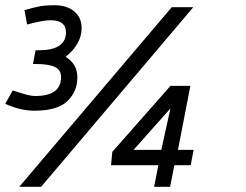

<svg xmlns="http://www.w3.org/2000/svg" viewBox="-20 -715 941 735"><path d="M73.8 -676.2 83.8 -621.2Q145 -637.5 173.8 -637.5Q232.5 -637.5 232.5 -591.2Q232.5 -522.5 127.5 -522.5H116.2L106.2 -470H117.5Q166.2 -470 190 -458.8Q213.8 -447.5 213.8 -420Q213.8 -347.5 115 -347.5Q98.8 -347.5 76.9 -353.8Q55 -360 28.8 -368.8L0 -317.5Q58.8 -291.2 111.2 -291.2Q200 -291.2 238.1 -328.1Q276.2 -365 276.2 -418.8Q276.2 -470 231.2 -497.5Q260 -520 276.2 -548.1Q292.5 -576.2 292.5 -607.5Q292.5 -647.5 264.4 -671.2Q236.2 -695 188.8 -695Q156.2 -695 134.4 -691.2Q112.5 -687.5 73.8 -676.2ZM137.5 0 720 -687.5H637.5L53.8 0ZM410 -133.8 405 -82.5H586.2L570 0H631.2L647.5 -82.5H710L721.2 -141.2H661.2L708.8 -386.2H632.5ZM632.5 -300 597.5 -141.2H491.2Z"/></svg>

Font: Cambay
Style: Italic
Weight: 400
Italic angle: -11°
Designer: Pooja Saxena
Foundry: Pooja Saxena
Version: Version 1.019;PS 001.019;hotconv 1.0.70;makeotf.lib2.5.58329